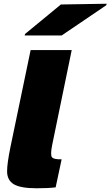

<svg xmlns="http://www.w3.org/2000/svg" viewBox="-20 -998 591 1028"><path d="M259 -220Q249 -169 258 -156.5Q267 -144 310 -145L278 5Q241 10 176 10Q90 10 54 -11.5Q18 -33 18 -81Q18 -123 36 -211L144 -730H364ZM112 -808 114 -816 306 -974 551 -978 549 -970 310 -808Z"/></svg>

Font: Nacelle Black
Style: Italic
Weight: 900
Italic angle: -12°
Designer: Sora Sagano
Foundry: Sora Sagano
Version: Version 1.000;FEAKit 1.0